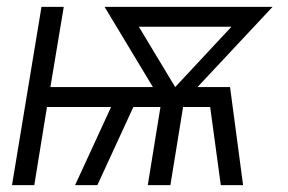

<svg xmlns="http://www.w3.org/2000/svg" viewBox="-20 -540 840 560"><path d="M15 0 101 -520H166L127 -286H426L285 -520H775L556 -286H651L689 0H624L593 -228H514L477 0H411L448 -228H369L264 0H199L304 -228H117L80 0ZM491 -286 655 -462H385Z"/></svg>

Font: Iosevka Aile Light
Style: Italic
Weight: 300
Italic angle: -9°
Designer: Belleve Invis
Foundry: Belleve Invis
Version: Version 31.1.0; ttfautohint (v1.8.4)